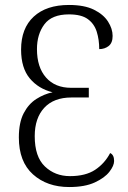

<svg xmlns="http://www.w3.org/2000/svg" viewBox="-20 -744 516 774"><path d="M259 10Q170 10 113 -41Q56 -92 56 -190Q56 -250 75.5 -287.5Q95 -325 126.5 -345Q158 -365 192 -372Q135 -386 100 -428Q65 -470 65 -544Q65 -630 116 -677Q167 -724 258 -724Q320 -724 358.5 -705Q397 -686 415.5 -657Q434 -628 434 -599Q434 -571 418 -558.5Q402 -546 380 -546Q380 -584 370 -616Q360 -648 334 -667Q308 -686 258 -686Q189 -686 159 -646Q129 -606 129 -546Q129 -473 165.5 -431.5Q202 -390 267 -390H338V-351H268Q197 -351 158.5 -309.5Q120 -268 120 -195Q120 -112 161 -73Q202 -34 262 -34Q325 -34 363.5 -59.5Q402 -85 424 -127Q440 -120 440 -95Q440 -76 421 -51.5Q402 -27 362 -8.5Q322 10 259 10Z"/></svg>

Font: Noto Serif Condensed Light
Style: Regular
Weight: 300
Width: 3
Designer: Monotype Design Team
Foundry: Monotype Imaging Inc.
Version: Version 2.013